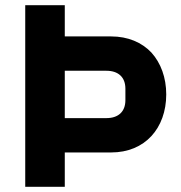

<svg xmlns="http://www.w3.org/2000/svg" viewBox="-20 -718 696 738"><path d="M77 0V-698H229V-578H407C472 -578 525 -555 562 -516C598 -476 619 -420 619 -355C619 -290 598 -234 562 -195C525 -155 472 -132 407 -132H229V0ZM229 -264H389C434 -264 462 -288 462 -333V-377C462 -422 434 -446 389 -446H229Z"/></svg>

Font: Plexus Sans Bold
Style: Regular
Weight: 700
Version: Version 2.001;PS 002.001;hotconv 1.0.70;makeotf.lib2.5.58329